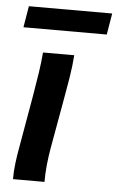

<svg xmlns="http://www.w3.org/2000/svg" viewBox="-51 -717 461 753"><g transform="rotate(5 180.0 -340.5)"><path d="M29 0Q29 -31 33 -63.5Q37 -96 43 -128L79 -334Q88 -387 94 -427Q100 -467 103 -505H226Q223 -462 215.5 -416Q208 -370 201 -332L166 -136Q160 -102 156.5 -68Q153 -34 153 0ZM32 -681H360L346 -597H18Z"/></g></svg>

Font: Livvic SemiBold
Style: Italic
Weight: 600
Italic angle: -10°
Designer: Jacques Le Bailly, Baron von Fonthausen
Version: Version 1.001; ttfautohint (v1.8.2)